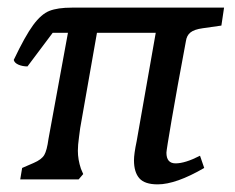

<svg xmlns="http://www.w3.org/2000/svg" viewBox="-20 -470 616 503"><path d="M331 -50Q331 -67 338 -100L388 -384H234L190 -134L187 -111Q184 -90 184 -75Q184 -52 192 -28L198 -14L186 0H33L38 -30L68 -43Q89 -52 96 -64Q103 -76 107 -106L158 -384H118L52 -296Q39 -296 28.5 -300.5Q18 -305 16 -313Q46 -376 67 -404.5Q88 -433 109.5 -441.5Q131 -450 168 -450H567L560 -403L511 -396Q489 -393 479 -385Q469 -377 467 -362Q443 -234 429.5 -155Q416 -76 416 -70Q416 -42 440 -42Q465 -42 504 -62L515 -30Q441 13 393 13Q359 13 345 -3Q331 -19 331 -50Z"/></svg>

Font: Kurale
Style: Regular
Weight: 400
Designer: Eduardo Rodriguez Tunni
Foundry: Eduardo Rodriguez Tunni
Version: Version 2.000